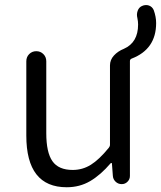

<svg xmlns="http://www.w3.org/2000/svg" viewBox="-20 -748 654 780"><path d="M538.1 -674.8Q534.2 -689.5 539.1 -703.6Q543.9 -717.8 556.6 -723.6Q564.5 -727.5 573.2 -727.5Q579.1 -727.5 585 -725.6Q598.6 -720.7 604.5 -707Q614.3 -679.7 614.3 -654.3Q614.3 -547.9 514.6 -509.8Q507.8 -506.8 507.8 -500V-33.2Q507.8 -19.5 498 -9.8Q488.3 0 474.6 0Q460 0 449.7 -9.8Q439.5 -19.5 438.5 -33.2L434.6 -85Q433.6 -85.9 432.1 -85.9Q430.7 -85.9 429.7 -85Q388.7 -37.1 346.2 -12.2Q303.7 12.7 251 12.7Q86.9 12.7 86.9 -197.3V-499Q86.9 -516.6 98.6 -528.3Q110.4 -540 127.4 -540Q144.5 -540 156.2 -528.3Q168 -516.6 168 -499V-207Q168 -128.9 192.9 -93.3Q217.8 -57.6 275.4 -57.6Q315.4 -57.6 349.1 -78.6Q382.8 -99.6 421.9 -147.5Q426.8 -153.3 426.8 -160.2V-482.4Q426.8 -504.9 442.9 -522.5Q459 -540 483.4 -549.8Q541 -575.2 541 -648.4Q541 -661.1 538.1 -674.8Z"/></svg>

Font: Gen Jyuu Gothic P Normal
Style: Regular
Weight: 300
Designer: [Source Han Sans]
Ryoko NISHIZUKA  (kana & ideographs); Paul D. Hunt (Latin, Greek & Cyrillic); Wenlong ZHANG  (bopomofo
Version: Version 1.002.20150607